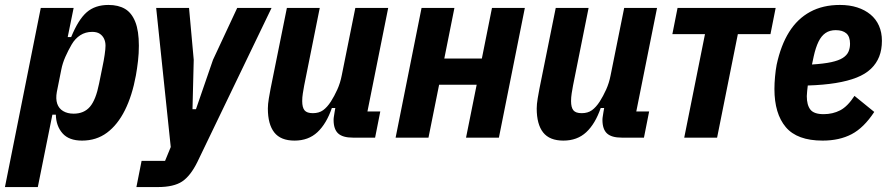

<svg xmlns="http://www.w3.org/2000/svg" viewBox="-53 -557 3594 777"><path d="M-33 200 112 -525H245L221 -407H235Q264 -478 298 -507.5Q332 -537 386 -537Q426 -537 453 -521Q480 -505 494.5 -468.5Q509 -432 509 -372Q509 -341 505.5 -310.5Q502 -280 497 -252Q482 -170 452.5 -111Q423 -52 380 -20Q337 12 279 12Q226 12 200 -17.5Q174 -47 173 -93H159L100 200ZM245 -97Q287 -97 311 -125Q335 -153 348 -219L362 -288Q367 -311 370.5 -335Q374 -359 374 -372Q374 -388 368 -400.5Q362 -413 350.5 -420.5Q339 -428 320 -428Q293 -428 272 -414.5Q251 -401 237 -377Q223 -353 211.5 -327Q200 -301 195 -275L177 -185Q172 -157 178.5 -137.5Q185 -118 202.5 -107.5Q220 -97 245 -97Z M809 -315 907 -525H1046L746 98Q718 155 684 177.5Q650 200 586 200H499L520 94H615L638 38L579 -525H712L731 -315L726 -115H740Z M1108 -525H1241L1178 -211Q1175 -195 1172.5 -179Q1170 -163 1170 -148Q1170 -122 1179.5 -110.5Q1189 -99 1213 -99Q1238 -99 1254.5 -111Q1271 -123 1286 -146Q1300 -168 1312 -194.5Q1324 -221 1330 -252L1385 -525H1518L1434 -106H1486L1465 0H1375Q1334 0 1315.5 -17Q1297 -34 1297 -72Q1297 -79 1298.5 -87Q1300 -95 1301 -103L1304 -120H1290Q1268 -56 1231.5 -22Q1195 12 1139 12Q1083 12 1057 -21Q1031 -54 1031 -118Q1031 -135 1035 -159Q1039 -183 1042 -198Z M1548 0 1653 -525H1786L1745 -320H1897L1938 -525H2071L1966 0H1833L1876 -214H1724L1681 0Z M2196 -525H2329L2266 -211Q2263 -195 2260.5 -179Q2258 -163 2258 -148Q2258 -122 2267.5 -110.5Q2277 -99 2301 -99Q2326 -99 2342.5 -111Q2359 -123 2374 -146Q2388 -168 2400 -194.5Q2412 -221 2418 -252L2473 -525H2606L2522 -106H2574L2553 0H2463Q2422 0 2403.5 -17Q2385 -34 2385 -72Q2385 -79 2386.5 -87Q2388 -95 2389 -103L2392 -120H2378Q2356 -56 2319.5 -22Q2283 12 2227 12Q2171 12 2145 -21Q2119 -54 2119 -118Q2119 -135 2123 -159Q2127 -183 2130 -198Z M2716 0 2800 -419H2668L2689 -525H3086L3065 -419H2933L2849 0Z M3276 12Q3173 12 3127 -42.5Q3081 -97 3081 -197Q3081 -220 3083.5 -247Q3086 -274 3090 -295Q3107 -374 3140.5 -427.5Q3174 -481 3225.5 -509Q3277 -537 3346 -537Q3385 -537 3416 -527Q3447 -517 3469.5 -498.5Q3492 -480 3504 -453Q3516 -426 3516 -392Q3516 -356 3505 -328Q3494 -300 3471.5 -278.5Q3449 -257 3413.5 -243Q3378 -229 3329 -221Q3280 -213 3216 -211Q3215 -202 3213.5 -189Q3212 -176 3212 -168Q3212 -132 3226.5 -113.5Q3241 -95 3280 -95Q3317 -95 3347 -110.5Q3377 -126 3405 -169L3485 -104Q3443 -40 3393.5 -14Q3344 12 3276 12ZM3329 -435Q3305 -435 3288 -423.5Q3271 -412 3259.5 -388.5Q3248 -365 3240 -329L3233 -296Q3281 -299 3311 -305.5Q3341 -312 3357.5 -322.5Q3374 -333 3380.5 -347.5Q3387 -362 3387 -380Q3387 -409 3372 -422Q3357 -435 3329 -435Z"/></svg>

Font: IBM Plex Sans Condensed
Style: Bold Italic
Weight: 700
Width: 3
Italic angle: -11.31°
Designer: Mike Abbink, Paul van der Laan, Pieter van Rosmalen
Foundry: Bold Monday
Version: Version 3.201